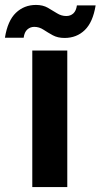

<svg xmlns="http://www.w3.org/2000/svg" viewBox="-56 -759 408 779"><path d="M75 -554H217V0H75ZM206 -605Q178 -605 158 -616Q138 -627 120.5 -638.5Q103 -650 83 -650Q67 -650 55 -639.5Q43 -629 40 -606H-36Q-25 -675 8.5 -707Q42 -739 90 -739Q118 -739 138 -727.5Q158 -716 175.5 -705Q193 -694 213 -694Q230 -694 241.5 -704.5Q253 -715 256 -737H332Q321 -669 288 -637Q255 -605 206 -605Z"/></svg>

Font: Parkinsans SemiBold
Style: Regular
Weight: 600
Designer: Red Stone, Indian Type Foundry
Foundry: Indian Type Foundry
Version: Version 1.000